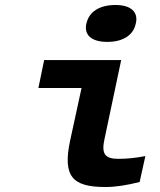

<svg xmlns="http://www.w3.org/2000/svg" viewBox="-20 -741 640 770"><path d="M454 -104C401 -104 386 -124 399 -183L466 -500H157L134 -388H307L261 -176C231 -34 270 9 402 9C445 9 487 2 540 -11L563 -115C520 -107 488 -104 454 -104ZM326 -645C317 -601 346 -573 411 -573C474 -573 515 -601 524 -645L525 -648C535 -693 505 -721 443 -721C378 -721 337 -693 327 -648Z"/></svg>

Font: LT Wave Mono Bold
Style: Italic
Weight: 700
Designer: Daniel Lyons
Version: Version 2.5 (Glyphs App)